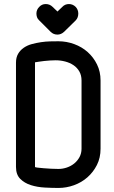

<svg xmlns="http://www.w3.org/2000/svg" viewBox="-20 -931 562 949"><path d="M174 -830Q166 -837 163 -846Q160 -855 160 -864Q160 -883 174 -897Q187 -911 206 -911Q216 -911 224.5 -907.5Q233 -904 240 -897L264 -874L288 -897Q301 -911 321 -911Q330 -911 338.5 -907.5Q347 -904 354 -897Q367 -883 367 -864Q367 -855 364 -846Q361 -837 354 -830L297 -774Q282 -760 264 -760Q244 -760 230 -774ZM153 -106Q153 -104 165.5 -102.5Q178 -101 195.5 -99.5Q213 -98 233 -97Q253 -96 269 -96Q290 -96 310.5 -103Q331 -110 347 -123Q363 -136 373 -154.5Q383 -173 383 -196V-533Q383 -559 372 -578Q361 -597 343 -609Q325 -621 302 -627Q279 -633 255 -633Q242 -633 227 -632Q212 -631 198 -629.5Q184 -628 172 -626Q160 -624 153 -623ZM59 -621Q59 -647 69.5 -665Q80 -683 97.5 -695Q115 -707 137 -713Q159 -719 182.5 -722.5Q206 -726 228.5 -726.5Q251 -727 269 -727Q309 -727 347 -713Q385 -699 413.5 -673.5Q442 -648 459.5 -612.5Q477 -577 477 -533V-196Q477 -151 459 -115.5Q441 -80 412 -54.5Q383 -29 345.5 -15.5Q308 -2 269 -2Q238 -2 201 -4Q164 -6 132.5 -16Q101 -26 80 -47Q59 -68 59 -106Z"/></svg>

Font: VDS
Style: Regular
Weight: 400
Designer: artmaker
Foundry: artmaker
Version: Version 1.000 2009 initial release